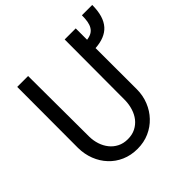

<svg xmlns="http://www.w3.org/2000/svg" viewBox="-192 -900 1073 1073"><g transform="rotate(-45 344.5 -364.0)"><path d="M531.2 -710.9H443.8L442.4 -229.5Q441.4 -197.8 432.1 -168.5Q422.9 -139.2 405.3 -116.7Q387.2 -93.8 360.8 -80.3Q334.5 -66.9 299.8 -66.9Q265.1 -66.9 238.5 -80.6Q211.9 -94.2 194.3 -116.7Q176.3 -139.2 166.7 -168.5Q157.2 -197.8 156.7 -229.5L154.8 -710.9H68.8L67.9 -229.5Q68.4 -179.7 85.4 -136Q102.5 -92.3 132.8 -60.1Q163.1 -27.3 205.6 -8.8Q248 9.8 299.8 9.8Q350.6 9.8 393.1 -9Q435.5 -27.8 466.3 -60.5Q497.1 -92.8 514.6 -136.2Q532.2 -179.7 532.2 -229.5L531.7 -554.7Q570.8 -557.1 600.1 -569.1Q629.4 -581.1 648.4 -602.1Q668.9 -625 679 -658.9Q689 -692.9 689 -738.3H607.4Q607.4 -710.9 603.8 -690.2Q600.1 -669.4 591.3 -655.3Q582.5 -640.6 567.9 -632.3Q553.2 -624 531.2 -621.1Z"/></g></svg>

Font: RobotoMono Nerd Font
Style: Regular
Weight: 400
Monospace: yes
Designer: Google
Version: Version 3.000;Nerd Fonts 3.2.1